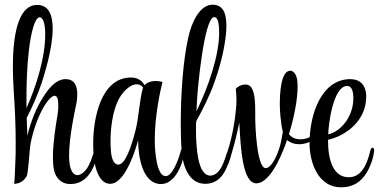

<svg xmlns="http://www.w3.org/2000/svg" viewBox="-20 -781 1618 820"><path d="M279 5H281C336 5 369 -36 386 -85C391 -100 397 -116 397 -126V-130C397 -137 395 -140 392 -140C387 -140 382 -135 380 -129C366 -87 355 -55 327 -38C321 -35 316 -33 311 -33C297 -33 286 -45 280 -68C277 -81 275 -98 275 -117C275 -197 301 -313 305 -334C308 -346 310 -363 310 -379C310 -411 300 -443 260 -443C220 -443 190 -405 170 -375C134 -321 112 -263 97 -202L94 -277C117 -322 140 -374 157 -424C168 -458 205 -572 205 -659C205 -715 189 -760 139 -760C51 -760 35 -611 35 -496C35 -449 38 -407 39 -385C44 -314 47 -242 47 -170C47 -138 47 -107 45 -75C43 -36 43 -6 40 4C57 4 80 -3 94 -29C101 -41 106 -142 110 -165C125 -244 156 -313 181 -346C195 -365 206 -372 213 -372C226 -372 229 -352 229 -329C229 -317 228 -304 226 -292C219 -252 206 -172 206 -109C206 -90 207 -72 210 -58C217 -20 243 5 279 5ZM93 -319V-358C93 -425 95 -493 103 -563C112 -642 129 -707 149 -707C165 -707 172 -679 173 -640V-630C173 -539 137 -417 93 -319Z M668 5C728 5 763 -82 767 -135V-139C767 -148 765 -151 762 -151C759 -151 755 -147 754 -142C746 -113 736 -86 726 -67C711 -38 699 -29 688 -29H687C649 -29 641 -134 641 -184V-188C641 -278 662 -385 674 -431C663 -434 653 -435 645 -435C622 -435 606 -427 597 -417C587 -438 565 -450 540 -450C410 -450 378 -274 378 -168V-158C378 -72 401 4 450 4H451C502 4 545 -92 570 -182C570 -118 586 5 668 5ZM485 -78C471 -78 457 -94 454 -134C453 -147 452 -162 452 -177C452 -234 461 -302 483 -349C500 -386 534 -421 564 -421C574 -421 583 -417 591 -408C574 -347 574 -282 558 -221C542 -159 516 -78 485 -78Z M856 4C912 4 940 -37 956 -86C961 -101 965 -116 965 -126V-128C965 -136 963 -139 960 -139C956 -139 951 -134 949 -128C944 -112 939 -97 934 -85C925 -62 907 -31 878 -31C827 -31 817 -139 817 -230C817 -241 817 -252 818 -263C844 -310 874 -369 894 -425C934 -533 947 -625 947 -672C947 -731 928 -761 888 -761C829 -761 796 -675 785 -625C762 -526 752 -380 752 -257C752 -212 753 -171 756 -135C760 -78 784 4 856 4ZM819 -306C820 -323 821 -336 821 -344C823 -399 852 -708 895 -708C911 -708 916 -680 916 -641C916 -546 871 -411 819 -306Z M1075 2C1124 2 1172 -84 1206 -183C1220 -171 1238 -165 1257 -165C1283 -165 1310 -175 1331 -193C1334 -195 1337 -201 1337 -205C1337 -208 1337 -210 1334 -210C1331 -210 1327 -209 1322 -206C1306 -194 1284 -186 1262 -186C1244 -186 1226 -193 1214 -208C1237 -282 1251 -358 1251 -411C1251 -431 1249 -448 1244 -459C1237 -473 1229 -479 1220 -479C1178 -479 1175 -376 1175 -335C1175 -314 1178 -257 1188 -218C1185 -198 1181 -180 1178 -166C1164 -112 1138 -63 1115 -63C1077 -63 1070 -240 1070 -283V-309C1070 -371 1063 -420 1029 -420H1028C1012 -420 997 -413 987 -402C988 -391 990 -373 990 -353C990 -341 989 -328 988 -316C983 -262 973 -201 952 -135L941 -101C938 -93 937 -87 937 -82C937 -74 940 -70 944 -70C948 -70 953 -74 956 -83C961 -96 965 -110 969 -125C984 -174 994 -219 1002 -258C1008 -140 1017 2 1075 2Z M1436 19C1488 19 1521 -3 1547 -45C1560 -67 1574 -101 1578 -137C1579 -146 1575 -150 1570 -150C1567 -150 1563 -144 1562 -139C1546 -72 1521 -24 1469 -24C1404 -24 1381 -97 1381 -179V-184C1460 -202 1544 -267 1544 -368C1544 -417 1518 -443 1476 -443C1355 -443 1302 -297 1302 -169C1302 -85 1340 19 1436 19ZM1382 -207V-208C1382 -244 1402 -414 1463 -414C1483 -414 1489 -388 1489 -364V-359C1489 -293 1445 -223 1382 -207Z"/></svg>

Font: Style Script
Style: Regular
Weight: 400
Designer: Robert E. Leuschke
Foundry: Robert E. Leuschke
Version: Version 1.010